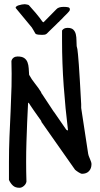

<svg xmlns="http://www.w3.org/2000/svg" viewBox="-20 -891 475 911"><path d="M22.5 -122.1Q22.5 -181.6 24.9 -241.7Q27.3 -301.8 30.3 -361.8Q33.2 -421.9 34.7 -481.9Q36.1 -542 34.2 -601.6Q37.1 -612.3 44.9 -617.7Q52.7 -623 63.5 -623Q84 -623 94.7 -615.7Q105.5 -608.4 110.4 -595.7Q115.2 -583 116.2 -567.4Q117.2 -551.8 118.2 -536.1Q129.9 -514.6 146 -494.6Q162.1 -474.6 174.8 -454.1Q174.8 -453.1 176.3 -449.7Q177.7 -446.3 178.7 -446.3Q184.6 -437.5 193.8 -423.3Q203.1 -409.2 211.9 -396Q220.7 -382.8 227.1 -373Q233.4 -363.3 233.4 -363.3L237.3 -358.4L293.9 -276.4Q297.9 -272.5 300.8 -272.5H302.7Q290 -376 282.2 -483.9Q274.4 -591.8 274.4 -697.3V-746.1Q282.2 -758.8 300.8 -758.8Q319.3 -758.8 328.1 -750Q336.9 -741.2 339.8 -728Q342.8 -714.8 342.8 -699.7Q342.8 -684.6 343.8 -671.9Q343.8 -670.9 344.7 -668.5Q345.7 -666 347.2 -657.7Q348.6 -649.4 350.1 -632.3Q351.6 -615.2 354 -585Q356.4 -554.7 358.9 -508.8Q361.3 -462.9 365.2 -396.5V-378.9L398.4 -161.1Q399.4 -153.3 406.7 -137.2Q414.1 -121.1 414.1 -112.3Q414.1 -91.8 402.3 -79.1Q390.6 -66.4 369.1 -66.4Q366.2 -66.4 361.3 -68.8Q356.4 -71.3 351.6 -74.2Q346.7 -77.1 342.3 -80.6Q337.9 -84 335.9 -85.9L178.7 -309.6Q177.7 -309.6 176.8 -313Q175.8 -316.4 174.8 -318.4Q168.9 -327.1 159.2 -340.3Q149.4 -353.5 140.6 -366.7Q131.8 -379.9 125 -389.6Q118.2 -399.4 118.2 -400.4L113.3 -404.3Q108.4 -311.5 105.5 -217.3Q102.5 -123 105.5 -29.3Q103.5 -17.6 93.3 -8.8Q83 0 72.3 0Q52.7 0 41.5 -10.3Q30.3 -20.5 22.5 -37.1ZM55.7 -851.6Q52.7 -855.5 56.6 -859.4Q60.5 -863.3 67.9 -865.7Q75.2 -868.2 83.5 -869.6Q91.8 -871.1 97.7 -871.1Q99.6 -871.1 107.4 -869.6Q115.2 -868.2 117.2 -866.2Q137.7 -843.8 149.4 -829.6Q161.1 -815.4 168 -806.6Q174.8 -797.9 177.2 -793.9Q179.7 -790 182.6 -787.1L186.5 -785.2L247.1 -846.7Q256.8 -858.4 282.2 -858.4Q295.9 -858.4 303.7 -856.4Q311.5 -854.5 311.5 -846.7Q311.5 -843.8 311 -842.3Q310.5 -840.8 307.6 -836.9Q305.7 -834 299.3 -827.6Q293 -821.3 285.6 -814Q278.3 -806.6 272 -799.8Q265.6 -793 262.7 -791Q262.7 -790 260.3 -787.6Q257.8 -785.2 256.8 -785.2Q253.9 -782.2 246.1 -774.4Q238.3 -766.6 229.5 -758.3Q220.7 -750 212.9 -742.2Q205.1 -734.4 202.1 -731.4Q197.3 -727.5 192.4 -726.6Q187.5 -725.6 179.7 -725.6Q170.9 -725.6 161.1 -726.6Q151.4 -727.5 147.5 -732.4Q145.5 -736.3 139.2 -747.1Q132.8 -757.8 130.9 -760.7Z"/></svg>

Font: Covered By Your Grace
Style: Regular
Weight: 400
Designer: Kimberly Geswein
Foundry: Kimberly Geswein
Version: Version 1.0